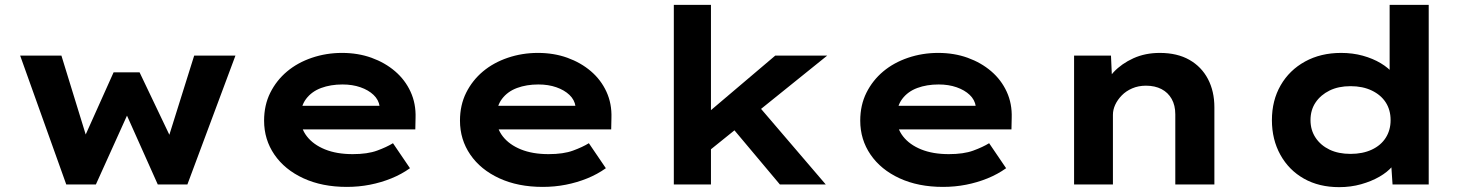

<svg xmlns="http://www.w3.org/2000/svg" viewBox="-20 -760 6040 791"><path d="M253 0 63 -531H233L342 -177L321 -179L448 -462H555L690 -179L669 -177L780 -531H950L752 0H630L478 -340L530 -343L375 0Z M1409 10Q1307 10 1230 -25.5Q1153 -61 1110.5 -123Q1068 -185 1068 -263Q1068 -327 1093.5 -378Q1119 -429 1162.5 -465.5Q1206 -502 1265 -522Q1324 -542 1389 -542Q1455 -542 1510.5 -522Q1566 -502 1607.5 -466.5Q1649 -431 1671.5 -382Q1694 -333 1692 -274L1691 -227H1178L1155 -324H1561L1544 -302V-322Q1540 -349 1519 -369Q1498 -389 1465 -400.5Q1432 -412 1391 -412Q1342 -412 1303 -397.5Q1264 -383 1241 -352.5Q1218 -322 1218 -275Q1218 -232 1244.5 -198Q1271 -164 1319 -144.5Q1367 -125 1433 -125Q1494 -125 1533.5 -139.5Q1573 -154 1599 -170L1669 -67Q1634 -42 1592 -25Q1550 -8 1504 1Q1458 10 1409 10Z M2216 10Q2114 10 2037 -25.5Q1960 -61 1917.5 -123Q1875 -185 1875 -263Q1875 -327 1900.5 -378Q1926 -429 1969.5 -465.5Q2013 -502 2072 -522Q2131 -542 2196 -542Q2262 -542 2317.5 -522Q2373 -502 2414.5 -466.5Q2456 -431 2478.5 -382Q2501 -333 2499 -274L2498 -227H1985L1962 -324H2368L2351 -302V-322Q2347 -349 2326 -369Q2305 -389 2272 -400.5Q2239 -412 2198 -412Q2149 -412 2110 -397.5Q2071 -383 2048 -352.5Q2025 -322 2025 -275Q2025 -232 2051.5 -198Q2078 -164 2126 -144.5Q2174 -125 2240 -125Q2301 -125 2340.5 -139.5Q2380 -154 2406 -170L2476 -67Q2441 -42 2399 -25Q2357 -8 2311 1Q2265 10 2216 10Z M2899 -137 2851 -257 3174 -531H3388ZM2756 0V-740H2909V0ZM3193 0 2958 -280 3067 -368 3382 0Z M3865 10Q3763 10 3686 -25.5Q3609 -61 3566.5 -123Q3524 -185 3524 -263Q3524 -327 3549.5 -378Q3575 -429 3618.5 -465.5Q3662 -502 3721 -522Q3780 -542 3845 -542Q3911 -542 3966.5 -522Q4022 -502 4063.5 -466.5Q4105 -431 4127.5 -382Q4150 -333 4148 -274L4147 -227H3634L3611 -324H4017L4000 -302V-322Q3996 -349 3975 -369Q3954 -389 3921 -400.5Q3888 -412 3847 -412Q3798 -412 3759 -397.5Q3720 -383 3697 -352.5Q3674 -322 3674 -275Q3674 -232 3700.5 -198Q3727 -164 3775 -144.5Q3823 -125 3889 -125Q3950 -125 3989.5 -139.5Q4029 -154 4055 -170L4125 -67Q4090 -42 4048 -25Q4006 -8 3960 1Q3914 10 3865 10Z M4405 0V-531H4557L4563 -397L4522 -387Q4535 -428 4568 -463Q4601 -498 4649.5 -520Q4698 -542 4758 -542Q4830 -542 4880 -513.5Q4930 -485 4956.5 -434.5Q4983 -384 4983 -318V0H4822V-289Q4822 -326 4807 -352.5Q4792 -379 4765 -393Q4738 -407 4701 -407Q4670 -407 4644.5 -396Q4619 -385 4601.5 -367Q4584 -349 4574.5 -328.5Q4565 -308 4565 -287V0H4486Q4449 0 4429 0Q4409 0 4405 0Z M5497 11Q5414 11 5352 -24Q5290 -59 5255 -122Q5220 -185 5220 -265Q5220 -346 5256 -408.5Q5292 -471 5356.5 -506.5Q5421 -542 5505 -542Q5553 -542 5594.5 -530.5Q5636 -519 5668.5 -499.5Q5701 -480 5720.5 -456Q5740 -432 5743 -407L5705 -398V-740H5866V0H5717L5708 -134L5740 -124Q5737 -99 5716.5 -75Q5696 -51 5663 -32Q5630 -13 5587.5 -1Q5545 11 5497 11ZM5544 -126Q5594 -126 5631.5 -143.5Q5669 -161 5689 -192.5Q5709 -224 5709 -265Q5709 -307 5689 -338Q5669 -369 5631.5 -387Q5594 -405 5544 -405Q5494 -405 5457.5 -387Q5421 -369 5400 -338Q5379 -307 5379 -265Q5379 -224 5400 -192.5Q5421 -161 5457.5 -143.5Q5494 -126 5544 -126Z"/></svg>

Font: Lexend Mega
Style: Bold
Weight: 700
Version: Version 1.007